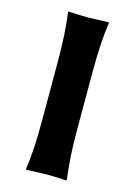

<svg xmlns="http://www.w3.org/2000/svg" viewBox="-103 -704 536 763"><g transform="rotate(15 165.0 -322.5)"><path d="M92.8 -444.8Q92.8 -560.1 81.1 -645L83 -647.9Q130.9 -645 165 -645Q165 -645 248 -647.9L249 -645Q236.8 -565.9 236.8 -444.8V-200.2Q236.8 -86.4 249 0L247.1 2.9Q199.2 0 165 0Q165 0 82 2.9L81.1 0Q93.3 -81.1 92.8 -200.2Z"/></g></svg>

Font: Linux Biolinum
Style: Bold
Weight: 700
Designer: Philipp H. Poll
Foundry: Philipp H. Poll
Version: Version 1.3.2 ; ttfautohint (v0.9)